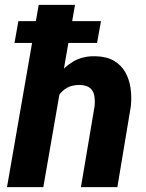

<svg xmlns="http://www.w3.org/2000/svg" viewBox="-20 -770 600 790"><path d="M288.6 -750 158.2 0H8.8L139.2 -750ZM188.5 -282.7 153.3 -281.2Q158.2 -326.2 173.6 -371.8Q189 -417.5 215.8 -455.8Q242.7 -494.1 281.7 -517.1Q320.8 -540 373 -538.6Q418.5 -537.6 448.2 -520.3Q478 -502.9 494.9 -473.9Q511.7 -444.8 517.1 -408Q522.5 -371.1 518.1 -331.1L462.9 0H313L369.1 -332.5Q371.6 -357.4 367.9 -377Q364.3 -396.5 350.3 -408Q336.4 -419.4 309.1 -420.4Q278.3 -420.9 257.1 -409.4Q235.8 -397.9 222.2 -377.9Q208.5 -357.9 200.7 -333Q192.9 -308.1 188.5 -282.7ZM395.5 -683.1 379.4 -593.3H39.6L55.7 -683.1Z"/></svg>

Font: Roboto ExtraBold
Style: Italic
Weight: 800
Designer: Christian Robertson
Foundry: Google
Version: Version 3.009; 2024